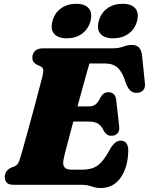

<svg xmlns="http://www.w3.org/2000/svg" viewBox="-20 -948 764 985"><path d="M396.5 0H50.5Q23 0 13.8 -11.8Q4.5 -23.5 4.5 -41Q4.5 -57 13.8 -69.2Q23 -81.5 37.5 -88L56.5 -95.5Q67 -100 72.5 -109.8Q78 -119.5 85 -141.5Q88 -150.5 96 -179.2Q104 -208 115.2 -248.8Q126.5 -289.5 139 -335Q151.5 -380.5 163 -424.2Q174.5 -468 183.8 -503.2Q193 -538.5 198 -557.5Q204 -583 201.2 -592.8Q198.5 -602.5 189.5 -607L171.5 -615Q162.5 -619.5 154.2 -627.5Q146 -635.5 146 -652Q146 -673 159.5 -686.5Q173 -700 200 -700H553.5Q589 -700 612 -708.8Q635 -717.5 657.5 -717.5Q700 -717.5 708 -670L723 -525Q726.5 -502 717.5 -488.8Q708.5 -475.5 690 -472.5Q668.5 -469 652.8 -479.8Q637 -490.5 625 -523.5Q608.5 -578 584 -600.2Q559.5 -622.5 517.5 -622.5H439Q434 -606.5 424.5 -572.8Q415 -539 402.8 -494.5Q390.5 -450 377.5 -402H435.5Q454 -402 468.5 -411.2Q483 -420.5 496.5 -450Q511 -475 535.5 -475Q571 -475 576 -436.5L591 -303.5Q595 -276.5 583 -264Q571 -251.5 551.5 -251.5Q536.5 -251.5 527 -259.2Q517.5 -267 511.5 -278.5Q498.5 -305.5 481 -315Q463.5 -324.5 431.5 -324.5H356Q338 -256.5 323.5 -201.5Q309 -146.5 305.5 -127.5Q301 -103.5 310.2 -90.5Q319.5 -77.5 350 -77.5H398.5Q433 -77.5 457 -86.2Q481 -95 501 -117.2Q521 -139.5 543.5 -181Q569 -226.5 598.5 -226.5Q638.5 -226.5 638 -173Q636 -89 598.8 -36.2Q561.5 16.5 497 16.5Q471.5 16.5 449 8.2Q426.5 0 396.5 0ZM323 -751.5Q278 -751.5 258 -774.5Q238 -797.5 249 -839.5Q260 -881.5 292.8 -905Q325.5 -928.5 370.5 -928.5Q416 -928.5 435.5 -905Q455 -881.5 444 -839.5Q433 -798.5 400.8 -775Q368.5 -751.5 323 -751.5ZM561 -751.5Q515.5 -751.5 495.5 -774.5Q475.5 -797.5 486.5 -839.5Q497.5 -881 530.2 -904.8Q563 -928.5 608 -928.5Q654.5 -928.5 674.2 -905Q694 -881.5 683 -839.5Q672 -798.5 639.5 -775Q607 -751.5 561 -751.5Z"/></svg>

Font: Fraunces 9pt Soft Black
Style: Italic
Weight: 900
Italic angle: -16°
Version: Version 1.000;[b76b70a41]